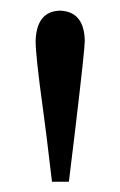

<svg xmlns="http://www.w3.org/2000/svg" viewBox="-20 -823 228 366"><path d="M94.7 -802.7Q140.6 -800.8 141.6 -745.1Q141.6 -729.5 125 -589.8Q123 -574.2 122.1 -565.4L111.3 -476.6H79.1L68.4 -565.4Q66.4 -579.1 61.5 -618.2Q47.9 -716.8 47.9 -745.1Q49.8 -801.8 94.7 -802.7Z"/></svg>

Font: GenYoMin JP Regular
Style: Regular
Weight: 400
Version: Version 1.001;PS 1;hotconv 16.6.51;makeotf.lib2.5.65220 DEVE